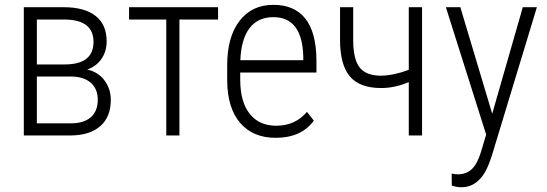

<svg xmlns="http://www.w3.org/2000/svg" viewBox="-20 -558 2253 791"><path d="M78.1 0V-528.3H243.2Q327.6 -528.3 373.5 -492.7Q419.4 -457 419.4 -387.2Q419.4 -347.7 398.9 -316.7Q378.4 -285.6 339.4 -271.5Q384.3 -261.7 410.4 -226.8Q436.5 -191.9 436.5 -146.5Q436.5 -76.7 393.6 -38.8Q350.6 -1 273.9 0ZM131.8 -242.7V-49.8H271Q325.2 -49.8 354 -75Q382.8 -100.1 382.8 -147.5Q382.8 -191.4 354 -217Q325.2 -242.7 271 -242.7ZM131.8 -292.5H246.6Q365.2 -292.5 365.2 -385.3Q365.2 -475.1 250.5 -477.5H131.8Z M878.4 -477.5H719.2V0H665V-477.5H511.7V-528.3H878.4Z M1115.7 9.8Q1022.5 9.8 969.7 -51.3Q917 -112.3 916 -225.1V-289.6Q916 -405.8 966.8 -471.9Q1017.6 -538.1 1106.4 -538.1Q1192.4 -538.1 1237.5 -481.9Q1282.7 -425.8 1283.7 -310.1V-259.3H969.7V-229.5Q969.7 -138.7 1008.5 -89.4Q1047.4 -40 1118.2 -40Q1196.3 -40 1244.6 -97.2L1272.9 -61Q1221.2 9.8 1115.7 9.8ZM1106.4 -487.3Q1042.5 -487.3 1008.1 -442.1Q973.6 -397 970.2 -310.1H1229.5V-324.2Q1225.6 -487.3 1106.4 -487.3Z M1718.8 0H1664.1V-219.7Q1606.4 -195.3 1550.8 -195.3Q1461.9 -195.3 1421.6 -242.9Q1381.3 -290.5 1380.9 -391.6V-528.3H1435.1V-387.7Q1436 -311.5 1462.6 -278.8Q1489.3 -246.1 1550.8 -246.1Q1606.4 -248 1664.1 -270.5V-528.3H1718.8Z M2007.8 -89.4 2133.8 -528.3H2191.9L2005.9 84.5L1995.6 113.8Q1958 213.4 1880.4 213.4Q1861.8 213.4 1841.3 206.5L1840.8 156.7Q1852.1 160.2 1865.7 160.2Q1900.9 160.2 1923.3 139.2Q1945.8 118.2 1960.4 71.3L1982.9 -3.4L1816.9 -528.3H1876.5Z"/></svg>

Font: Roboto Condensed Light
Style: Regular
Weight: 300
Designer: Google
Version: Version 2.134; 2016